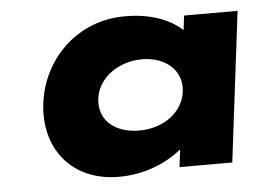

<svg xmlns="http://www.w3.org/2000/svg" viewBox="-44 -583 885 654"><g transform="rotate(-5 398.5 -256.5)"><path d="M102.3 -256C83.9 -106 174 15 338.1 15C422.8 15 499.2 -16 550.3 -58H552.8L545.6 0H726.1L789.1 -513H606.2L600.2 -464C554.4 -505 488.3 -528 404.8 -528C240.7 -528 120.7 -406 102.3 -256ZM290.3 -256C299 -327 369.3 -377 450.4 -377C530.2 -377 588 -327 579.3 -256C570.7 -186 504.3 -136 420.8 -136C333.6 -136 281.7 -186 290.3 -256Z"/></g></svg>

Font: Hussar
Style: BdSuprExtOblOne
Weight: 700
Foundry: Cannot Into Space Fonts
Version: Version 2.00